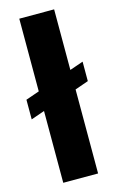

<svg xmlns="http://www.w3.org/2000/svg" viewBox="-117 -778 504 825"><g transform="rotate(-15 134.5 -365.0)"><path d="M-2.7 -298.3V-385.7L272.7 -481.3V-394.7ZM57.7 0V-730H212.7V0Z"/></g></svg>

Font: MuseoModerno Thin
Style: Regular
Weight: 100
Designer: Pablo Cosgaya, Héctor Gatti, Marcela Romero, and the Authors of The MuseoModerno Project.
Foundry: Omnibus-Type Team
Version: Version 1.003